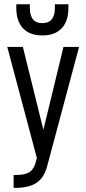

<svg xmlns="http://www.w3.org/2000/svg" viewBox="-20 -740 410 914"><path d="M181.6 -571.3Q121.1 -571.3 89.4 -605.5Q57.6 -639.6 57.6 -702.1V-719.7H122.1V-702.1Q122.1 -629.9 181.6 -629.9Q241.2 -629.9 241.2 -702.1V-719.7H305.7V-702.1Q305.7 -639.6 273.9 -605.5Q242.2 -571.3 181.6 -571.3ZM356.4 -516.6 205.1 48.8Q190.4 106.4 154.3 129.9Q118.2 154.3 54.7 154.3H44.9V92.8H61.5Q100.6 92.8 122.1 78.1Q142.6 63.5 151.4 28.3L155.3 11.7L14.6 -516.6H88.9L186.5 -122.1L282.2 -516.6Z"/></svg>

Font: Dinish Condensed
Style: Regular
Weight: 400
Width: 3
Designer: Bert Driehuis
Foundry: Playbeing
Version: Version 3.006; git-39231f3c-release